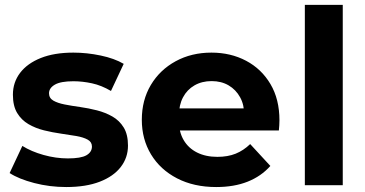

<svg xmlns="http://www.w3.org/2000/svg" viewBox="-20 -762 1503 790"><path d="M252.5 7.6Q184.3 7.6 120.9 -8.9Q57.4 -25.4 19.6 -50L72 -161.6Q108.6 -138.6 159.1 -124.4Q209.7 -110.2 259.3 -110.2Q313 -110.2 335.7 -123.2Q358.3 -136.3 358.3 -159.1Q358.3 -177.8 340.7 -187.5Q323.1 -197.2 294.2 -202.3Q265.3 -207.4 230.6 -212.2Q195.9 -217.1 161 -225.7Q126.1 -234.4 97.2 -251.2Q68.3 -268 50.7 -297Q33.1 -326 33.1 -372.4Q33.1 -423.2 62.7 -462.2Q92.4 -501.2 148 -523.4Q203.6 -545.5 281.7 -545.5Q337.5 -545.5 394.1 -533.6Q450.8 -521.7 489 -499.3L436.6 -387.7Q397.7 -410.7 358.4 -419.2Q319.1 -427.7 282.3 -427.7Q229.6 -427.7 205.7 -413.7Q181.7 -399.7 181.7 -378.2Q181.7 -358.4 199.3 -348.1Q216.9 -337.9 245.8 -332.2Q274.7 -326.5 309.4 -321.7Q344.1 -316.9 378.8 -308Q413.6 -299.1 442.5 -282.6Q471.4 -266.1 489 -237.4Q506.6 -208.7 506.6 -162.9Q506.6 -113.3 476.8 -74.8Q447 -36.2 390.3 -14.3Q333.7 7.6 252.5 7.6Z M869.7 7.6Q777.6 7.6 708.5 -28.2Q639.4 -64 601.4 -126.7Q563.5 -189.4 563.5 -269.2Q563.5 -349.8 600.6 -412.3Q637.8 -474.7 702.9 -510.1Q768 -545.5 849.9 -545.5Q929.1 -545.5 992.5 -512Q1055.9 -478.5 1092.8 -416.1Q1129.8 -353.7 1129.8 -266.8Q1129.8 -257.8 1129.1 -246.3Q1128.4 -234.8 1127.4 -225.2H690.1V-316.1H1044.8L984.6 -288.9Q985.2 -330.6 967.9 -361.8Q950.7 -393.1 920.7 -410.7Q890.8 -428.3 850.7 -428.3Q810.7 -428.3 780.2 -410.7Q749.7 -393.1 733 -361.5Q716.3 -330 716.3 -287.1V-262.8Q716.3 -218.7 735.7 -185.6Q755.1 -152.4 790.8 -134.5Q826.5 -116.6 874.3 -116.6Q917.1 -116.6 949.5 -129.6Q981.8 -142.6 1009.4 -169.2L1092.4 -79.2Q1054.8 -36.8 999.1 -14.6Q943.3 7.6 869.7 7.6Z M1234.3 0V-742H1390.3V0Z"/></svg>

Font: Montserrat Thin
Style: Regular
Weight: 100
Designer: Julieta Ulanovsky
Foundry: Julieta Ulanovsky
Version: Version 9.000